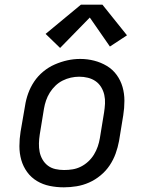

<svg xmlns="http://www.w3.org/2000/svg" viewBox="-20 -793 640 821"><path d="M253 8Q222 8 192.5 2Q163 -4 138 -19Q113 -34 96 -57.5Q79 -81 71 -109Q63 -137 63 -168Q63 -199 68 -230L87 -340Q91 -367 100.5 -393.5Q110 -420 126 -444Q142 -468 165 -487Q188 -506 214.5 -517.5Q241 -529 268 -535Q295 -541 323 -541Q354 -541 383 -533.5Q412 -526 437 -511Q462 -496 479 -472.5Q496 -449 504 -421Q512 -393 512 -362Q512 -331 507 -300L489 -190Q484 -163 474.5 -136.5Q465 -110 449 -86Q433 -62 410 -43Q387 -24 361 -12.5Q335 -1 307.5 3.5Q280 8 253 8ZM254 -66Q273 -66 291 -69Q309 -72 326 -80.5Q343 -89 357.5 -102.5Q372 -116 382 -132.5Q392 -149 398 -166.5Q404 -184 407 -202L425 -312Q428 -331 429 -350Q430 -369 426 -387Q422 -405 412.5 -420.5Q403 -436 388.5 -446Q374 -456 356 -460.5Q338 -465 319 -465Q301 -465 283 -461Q265 -457 248 -448.5Q231 -440 217 -426.5Q203 -413 193 -397Q183 -381 177 -363.5Q171 -346 168 -328L150 -218Q147 -199 146.5 -180Q146 -161 149.5 -143.5Q153 -126 162 -110.5Q171 -95 185 -84.5Q199 -74 217 -70Q235 -66 254 -66ZM237 -588 175 -648 326 -773H418L523 -642L450 -594L364 -718Z"/></svg>

Font: Iosevka Slab Extended
Style: Italic
Weight: 400
Width: 7
Italic angle: -9°
Monospace: yes
Designer: Belleve Invis
Foundry: Belleve Invis
Version: Version 11.1.0; ttfautohint (v1.8.3)